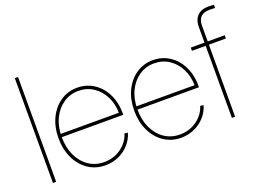

<svg xmlns="http://www.w3.org/2000/svg" viewBox="-109 -989 1685 1252"><g transform="rotate(-20 734.0 -363.0)"><path d="M94.7 -727.5V0H72.3V-727.5Z M435.1 8.8Q367.7 8.8 315.9 -26.4Q264.2 -61.5 235.1 -122.6Q206.1 -183.6 206.1 -260.7Q206.1 -338.9 235.1 -399.4Q264.2 -460 315.4 -495.1Q366.7 -530.3 432.6 -530.3Q481.9 -530.3 522.7 -510.7Q563.5 -491.2 593.3 -456.3Q623 -421.4 639.2 -374.8Q655.3 -328.1 655.3 -272.9V-261.2H217.8V-283.7H641.1L632.8 -278.3Q632.8 -344.2 606.7 -396.2Q580.6 -448.2 535.4 -478Q490.2 -507.8 432.6 -507.8Q374 -507.8 327.9 -476.3Q281.7 -444.8 255.1 -389.6Q228.5 -334.5 228.5 -262.7V-261.7Q228.5 -189.9 254.4 -134Q280.3 -78.1 326.9 -45.9Q373.5 -13.7 435.1 -13.7Q480.5 -13.7 518.6 -31Q556.6 -48.3 583.5 -78.1Q610.4 -107.9 621.1 -144.5L643.6 -141.6Q631.8 -99.1 601.8 -64.9Q571.8 -30.8 528.8 -11Q485.8 8.8 435.1 8.8Z M960.4 8.8Q893.1 8.8 841.3 -26.4Q789.6 -61.5 760.5 -122.6Q731.4 -183.6 731.4 -260.7Q731.4 -338.9 760.5 -399.4Q789.6 -460 840.8 -495.1Q892.1 -530.3 958 -530.3Q1007.3 -530.3 1048.1 -510.7Q1088.9 -491.2 1118.7 -456.3Q1148.4 -421.4 1164.6 -374.8Q1180.7 -328.1 1180.7 -272.9V-261.2H743.2V-283.7H1166.5L1158.2 -278.3Q1158.2 -344.2 1132.1 -396.2Q1106 -448.2 1060.8 -478Q1015.6 -507.8 958 -507.8Q899.4 -507.8 853.3 -476.3Q807.1 -444.8 780.5 -389.6Q753.9 -334.5 753.9 -262.7V-261.7Q753.9 -189.9 779.8 -134Q805.7 -78.1 852.3 -45.9Q898.9 -13.7 960.4 -13.7Q1005.9 -13.7 1043.9 -31Q1082 -48.3 1108.9 -78.1Q1135.7 -107.9 1146.5 -144.5L1168.9 -141.6Q1157.2 -99.1 1127.2 -64.9Q1097.2 -30.8 1054.2 -11Q1011.2 8.8 960.4 8.8Z M1454.1 -522.5V-500H1218.8V-522.5ZM1314 0V-630.9Q1314 -664.1 1326.2 -687.3Q1338.4 -710.4 1361.1 -722.7Q1383.8 -734.9 1416 -734.9Q1426.8 -734.9 1437 -734.4Q1447.3 -733.9 1457 -732.9L1455.1 -710.9Q1446.3 -711.4 1436.3 -711.9Q1426.3 -712.4 1416 -712.4Q1377 -712.4 1356.7 -691.9Q1336.4 -671.4 1336.4 -630.9V0Z"/></g></svg>

Font: Inter 28pt Thin
Style: Regular
Weight: 250
Designer: Rasmus Andersson
Foundry: rsms
Version: Version 4.001;git-66647c0bb